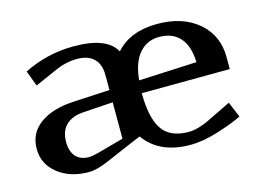

<svg xmlns="http://www.w3.org/2000/svg" viewBox="-72 -603 1007 739"><g transform="rotate(-15 431.0 -233.5)"><path d="M357.9 -83V-228L238.8 -220.2Q193.8 -217.3 169.4 -193.6Q145 -169.9 145 -127Q145 -88.9 163.3 -68.4Q181.6 -47.9 215.8 -47.9Q228.5 -47.9 252.9 -54.2ZM475.1 -232.9Q475.1 -135.7 506.1 -88.9Q537.1 -42 612.8 -42Q629.9 -42 653.6 -48.8Q677.2 -55.7 694.8 -64.9L789.1 -110.8L814.9 -48.8Q779.3 -31.2 718 -11.7Q656.7 7.8 605 7.8Q482.4 7.8 423.8 -74.2L368.2 -50.8L280.8 -13.2Q232.4 7.8 201.2 7.8Q126 7.8 77.4 -31Q28.8 -69.8 28.8 -129.9Q28.8 -192.9 78.6 -228.8Q128.4 -264.6 210 -269L357.9 -276.9V-336.9Q357.9 -379.9 334.7 -402.3Q311.5 -424.8 268.1 -424.8Q223.6 -424.8 179.2 -404.8L91.8 -366.2L68.8 -428.2Q162.6 -475.1 268.1 -475.1Q400.4 -475.1 435.1 -410.2Q492.7 -475.1 601.1 -475.1Q702.1 -475.1 764.2 -422.1Q826.2 -369.1 826.2 -282.2V-234.9ZM478 -283.2 709 -293.9Q707.5 -357.4 678.2 -391.1Q648.9 -424.8 595.2 -424.8Q545.9 -424.8 515.1 -388.4Q484.4 -352.1 478 -283.2Z"/></g></svg>

Font: Resagokr
Style: Bold
Weight: 600
Designer: gluk
Foundry: gluk
Version: Version 0.95